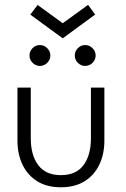

<svg xmlns="http://www.w3.org/2000/svg" viewBox="-20 -782 535 814"><path d="M110.5 -196Q110.5 -124 142.2 -81.8Q174 -39.5 238 -39.5Q302.5 -39.5 334 -81.8Q365.5 -124 365.5 -196V-410.5H422.5V-186Q422.5 -128.5 401 -83.8Q379.5 -39 338.5 -13.5Q297.5 12 238 12Q179 12 138 -13.5Q97 -39 75.5 -83.8Q54 -128.5 54 -186V-410.5H110.5ZM341 -502.5Q323 -502.5 310 -515.8Q297 -529 297 -546.5Q297 -564.5 310 -577.8Q323 -591 341 -591Q359 -591 372.2 -577.8Q385.5 -564.5 385.5 -546.5Q385.5 -528.5 372.2 -515.5Q359 -502.5 341 -502.5ZM149 -502.5Q131 -502.5 118 -515.8Q105 -529 105 -546.5Q105 -564.5 118 -577.8Q131 -591 149 -591Q167 -591 180.2 -577.8Q193.5 -564.5 193.5 -546.5Q193.5 -528.5 180.2 -515.5Q167 -502.5 149 -502.5ZM246 -619.5 108.5 -720 139.5 -761 246 -683.5 353.5 -761.5 383.5 -720.5Z"/></svg>

Font: League Spartan Thin Light
Style: Regular
Weight: 300
Version: Version 2.002